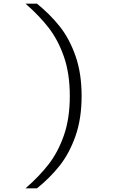

<svg xmlns="http://www.w3.org/2000/svg" viewBox="-20 -821 660 1041"><path d="M118.5 -801H180.5Q251 -744 303.8 -677.8Q356.5 -611.5 389.5 -517.5Q422.5 -423.5 422.5 -300.5Q422.5 -178 389.5 -84Q356.5 10 303.8 76.8Q251 143.5 180.5 200H118.5Q192.5 135.5 243.8 69.5Q295 3.5 326.8 -88Q358.5 -179.5 358.5 -300.5Q358.5 -421.5 326.8 -513Q295 -604.5 243.8 -670.5Q192.5 -736.5 118.5 -801Z"/></svg>

Font: Monaspace Argon Var ExtraLight
Style: Regular
Weight: 200
Designer: Riley Cran and the Lettermatic Team
Version: Version 1.200 (Monaspace Argon Var)